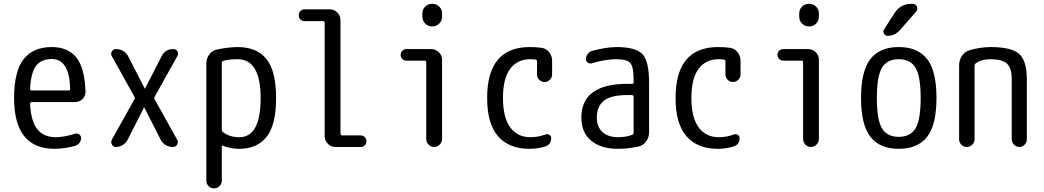

<svg xmlns="http://www.w3.org/2000/svg" viewBox="-20 -780 5540 1019"><path d="M254.9 -466.8Q200.2 -466.8 172.4 -432.1Q144.5 -397.5 139.6 -308.6Q139.6 -299.8 148.4 -299.8H343.8Q352.5 -299.8 352.5 -307.6Q348.6 -466.8 254.9 -466.8ZM269.5 9.8Q54.7 9.8 54.7 -259.8Q54.7 -400.4 105 -465.3Q155.3 -530.3 254.9 -530.3Q340.8 -530.3 385.3 -474.6Q429.7 -418.9 433.6 -294.9Q434.6 -270.5 418 -254.4Q401.4 -238.3 377 -238.3H148.4Q140.6 -238.3 139.6 -228.5Q144.5 -134.8 178.7 -93.3Q212.9 -51.8 275.4 -51.8Q319.3 -51.8 378.9 -70.3Q389.6 -74.2 399.9 -66.9Q410.2 -59.6 410.2 -47.9Q410.2 -33.2 401.4 -21.5Q392.6 -9.8 378.9 -5.9Q320.3 9.8 269.5 9.8Z M573.2 -38.1 693.4 -252.9Q698.2 -259.8 693.4 -266.6L573.2 -482.4Q566.4 -495.1 573.7 -507.3Q581.1 -519.5 595.7 -519.5Q617.2 -519.5 634.3 -509.3Q651.4 -499 660.2 -481.4L748 -310.5Q748 -309.6 749 -309.6Q750 -309.6 750 -310.5L838.9 -483.4Q858.4 -520.5 900.4 -519.5Q915 -519.5 921.9 -507.3Q928.7 -495.1 921.9 -483.4L800.8 -266.6Q796.9 -259.8 800.8 -252.9L919.9 -39.1Q927.7 -26.4 920.4 -13.2Q913.1 0 897.5 0Q876 0 858.4 -10.7Q840.8 -21.5 832 -40L746.1 -209Q746.1 -210 745.1 -210Q744.1 -210 744.1 -209L657.2 -38.1Q648.4 -21.5 631.8 -10.7Q615.2 0 594.7 0Q581.1 0 574.2 -12.7Q567.4 -25.4 573.2 -38.1Z M1157.2 -445.3V-91.8Q1157.2 -83 1164.1 -78.1Q1199.2 -51.8 1250 -51.8Q1363.3 -51.8 1363.3 -259.8Q1363.3 -465.8 1240.2 -465.8Q1193.4 -465.8 1165 -457Q1157.2 -455.1 1157.2 -445.3ZM1075.2 178.7V-443.4Q1075.2 -469.7 1090.3 -490.2Q1105.5 -510.7 1128.9 -516.6Q1185.5 -529.3 1240.2 -530.3Q1343.8 -530.3 1394.5 -466.3Q1445.3 -402.3 1445.3 -259.8Q1445.3 -117.2 1395 -53.7Q1344.7 9.8 1250 9.8Q1204.1 9.8 1165 -5.9Q1157.2 -9.8 1157.2 -2V178.7Q1157.2 195.3 1145 207.5Q1132.8 219.7 1115.7 219.7Q1098.6 219.7 1086.9 208Q1075.2 196.3 1075.2 178.7Z M1595.7 -668Q1583 -668 1574.2 -676.8Q1565.4 -685.5 1565.4 -698.7Q1565.4 -711.9 1574.2 -721.2Q1583 -730.5 1595.7 -730.5H1730.5Q1753.9 -730.5 1770.5 -713.4Q1787.1 -696.3 1787.1 -672.9V-71.3Q1787.1 -62.5 1794.9 -61.5H1893.6Q1906.2 -61.5 1915.5 -52.7Q1924.8 -43.9 1924.8 -30.8Q1924.8 -17.6 1916 -8.8Q1907.2 0 1893.6 0H1759.8Q1736.3 0 1719.7 -17.1Q1703.1 -34.2 1703.1 -56.6V-659.2Q1703.1 -668 1695.3 -668Z M2136.7 -458Q2124 -458 2115.2 -466.8Q2106.4 -475.6 2106.4 -488.8Q2106.4 -502 2115.2 -510.7Q2124 -519.5 2136.7 -519.5H2268.6Q2292 -519.5 2309.1 -502.9Q2326.2 -486.3 2326.2 -462.9V-42Q2326.2 -25.4 2313.5 -12.7Q2300.8 0 2283.7 0Q2266.6 0 2254.4 -12.7Q2242.2 -25.4 2242.2 -42V-449.2Q2242.2 -458 2234.4 -458ZM2221.7 -708Q2221.7 -730.5 2236.8 -745.1Q2252 -759.8 2273.9 -759.8Q2295.9 -759.8 2311 -745.1Q2326.2 -730.5 2326.2 -708V-692.4Q2326.2 -669.9 2311 -654.8Q2295.9 -639.6 2273.9 -639.6Q2252 -639.6 2236.8 -654.8Q2221.7 -669.9 2221.7 -692.4Z M2790 9.8Q2681.6 9.8 2623.5 -56.6Q2565.4 -123 2565.4 -259.8Q2565.4 -529.3 2790 -530.3Q2826.2 -530.3 2853.5 -526.4Q2877.9 -523.4 2894 -503.4Q2910.2 -483.4 2910.2 -458V-384.8Q2910.2 -368.2 2897.9 -356.4Q2885.7 -344.7 2869.6 -344.7Q2853.5 -344.7 2841.8 -356.4Q2830.1 -368.2 2830.1 -384.8V-454.1Q2830.1 -461.9 2822.3 -463.9Q2806.6 -465.8 2794.9 -465.8Q2725.6 -465.8 2687.5 -414.6Q2649.4 -363.3 2649.4 -259.8Q2649.4 -156.2 2688 -104Q2726.6 -51.8 2794.9 -51.8Q2836.9 -51.8 2875 -66.4Q2885.7 -70.3 2895.5 -64.5Q2905.3 -58.6 2905.3 -47.9Q2905.3 -12.7 2874 -2.9Q2834 9.8 2790 9.8Z M3309.6 -275.4Q3222.7 -275.4 3185.1 -245.6Q3147.5 -215.8 3147.5 -155.3Q3147.5 -106.4 3177.7 -79.1Q3208 -51.8 3259.8 -51.8Q3302.7 -51.8 3335 -64.5Q3342.8 -67.4 3342.8 -76.2V-265.6Q3342.8 -274.4 3334 -275.4ZM3259.8 9.8Q3168.9 9.8 3117.2 -33.7Q3065.4 -77.1 3065.4 -155.3Q3065.4 -335 3309.6 -335H3334Q3342.8 -335 3342.8 -343.8V-360.4Q3342.8 -425.8 3324.7 -445.8Q3306.6 -465.8 3250 -465.8Q3194.3 -465.8 3121.1 -444.3Q3110.4 -440.4 3100.1 -447.3Q3089.8 -454.1 3089.8 -465.8Q3089.8 -480.5 3099.1 -493.2Q3108.4 -505.9 3122.1 -509.8Q3194.3 -529.3 3250 -530.3Q3353.5 -530.3 3389.2 -493.2Q3424.8 -456.1 3424.8 -339.8V-77.1Q3424.8 -50.8 3409.7 -29.8Q3394.5 -8.8 3371.1 -2.9Q3313.5 9.8 3259.8 9.8Z M3790 9.8Q3681.6 9.8 3623.5 -56.6Q3565.4 -123 3565.4 -259.8Q3565.4 -529.3 3790 -530.3Q3826.2 -530.3 3853.5 -526.4Q3877.9 -523.4 3894 -503.4Q3910.2 -483.4 3910.2 -458V-384.8Q3910.2 -368.2 3897.9 -356.4Q3885.7 -344.7 3869.6 -344.7Q3853.5 -344.7 3841.8 -356.4Q3830.1 -368.2 3830.1 -384.8V-454.1Q3830.1 -461.9 3822.3 -463.9Q3806.6 -465.8 3794.9 -465.8Q3725.6 -465.8 3687.5 -414.6Q3649.4 -363.3 3649.4 -259.8Q3649.4 -156.2 3688 -104Q3726.6 -51.8 3794.9 -51.8Q3836.9 -51.8 3875 -66.4Q3885.7 -70.3 3895.5 -64.5Q3905.3 -58.6 3905.3 -47.9Q3905.3 -12.7 3874 -2.9Q3834 9.8 3790 9.8Z M4136.7 -458Q4124 -458 4115.2 -466.8Q4106.4 -475.6 4106.4 -488.8Q4106.4 -502 4115.2 -510.7Q4124 -519.5 4136.7 -519.5H4268.6Q4292 -519.5 4309.1 -502.9Q4326.2 -486.3 4326.2 -462.9V-42Q4326.2 -25.4 4313.5 -12.7Q4300.8 0 4283.7 0Q4266.6 0 4254.4 -12.7Q4242.2 -25.4 4242.2 -42V-449.2Q4242.2 -458 4234.4 -458ZM4221.7 -708Q4221.7 -730.5 4236.8 -745.1Q4252 -759.8 4273.9 -759.8Q4295.9 -759.8 4311 -745.1Q4326.2 -730.5 4326.2 -708V-692.4Q4326.2 -669.9 4311 -654.8Q4295.9 -639.6 4273.9 -639.6Q4252 -639.6 4236.8 -654.8Q4221.7 -669.9 4221.7 -692.4Z M4838.9 -420.9Q4811.5 -465.8 4750 -465.8Q4688.5 -465.8 4661.1 -420.9Q4633.8 -376 4633.8 -259.8Q4633.8 -143.6 4661.1 -98.6Q4688.5 -53.7 4750 -53.7Q4811.5 -53.7 4838.9 -98.6Q4866.2 -143.6 4866.2 -259.8Q4866.2 -376 4838.9 -420.9ZM4900.4 -53.7Q4850.6 9.8 4750 9.8Q4649.4 9.8 4599.6 -53.7Q4549.8 -117.2 4549.8 -260.3Q4549.8 -403.3 4599.6 -466.8Q4649.4 -530.3 4750 -530.3Q4850.6 -530.3 4900.4 -466.8Q4950.2 -403.3 4950.2 -260.3Q4950.2 -117.2 4900.4 -53.7ZM4817.4 -759.8H4823.2Q4839.8 -759.8 4846.2 -745.6Q4852.5 -731.4 4841.8 -717.8L4755.9 -620.1Q4728.5 -589.8 4690.4 -589.8Q4677.7 -589.8 4671.4 -602.1Q4665 -614.3 4671.9 -624L4728.5 -711.9Q4759.8 -759.8 4817.4 -759.8Z M5070.3 -41V-432.6Q5070.3 -460 5084.5 -482.4Q5098.6 -504.9 5123 -512.7Q5176.8 -529.3 5235.4 -530.3Q5348.6 -530.3 5389.2 -493.7Q5429.7 -457 5429.7 -360.4V-40Q5429.7 -24.4 5418 -12.2Q5406.2 0 5390.1 0Q5374 0 5361.8 -12.2Q5349.6 -24.4 5349.6 -40V-360.4Q5349.6 -418.9 5324.2 -442.4Q5298.8 -465.8 5235.4 -465.8Q5189.5 -465.8 5159.2 -444.3Q5152.3 -439.5 5152.3 -429.7V-41Q5152.3 -24.4 5140.1 -12.2Q5127.9 0 5110.8 0Q5093.8 0 5082 -12.2Q5070.3 -24.4 5070.3 -41Z"/></svg>

Font: Rounded Mgen+ 1mn regular
Style: Regular
Weight: 400
Designer: [Source Han Sans]
Ryoko NISHIZUKA  (kana & ideographs); Paul D. Hunt (Latin, Greek & Cyrillic); Wenlong ZHANG  (bopomofo
Version: Version 1.059.20150602